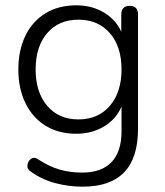

<svg xmlns="http://www.w3.org/2000/svg" viewBox="-20 -514 619 722"><path d="M275 -65Q349 -65 393 -116Q437 -167 437 -253Q437 -339 393 -389.5Q349 -440 275 -440Q201 -440 157.5 -389.5Q114 -339 114 -253Q114 -167 157.5 -116Q201 -65 275 -65ZM291 188Q238 188 187.5 174.5Q137 161 97 132Q82 123 83 108.5Q84 94 95 84.5Q106 75 120 83Q164 112 203.5 123.5Q243 135 289 135Q362 135 399.5 95.5Q437 56 437 -20V-113Q416 -65 370.5 -38Q325 -11 267 -11Q200 -11 151 -41.5Q102 -72 75.5 -126.5Q49 -181 49 -253Q49 -325 75.5 -379.5Q102 -434 151 -464Q200 -494 267 -494Q325 -494 370 -467.5Q415 -441 436 -395V-459Q436 -492 468 -492Q499 -492 499 -459V-29Q499 188 291 188Z"/></svg>

Font: Chiron GoRound TC L
Style: Regular
Weight: 300
Designer: Ryoko NISHIZUKA 西塚涼子 (kana, bopomofo & ideographs); Paul D. Hunt (Latin, Greek & Cyrillic); Sandoll Communications 산돌커뮤니
Foundry: Adobe
Version: Version 1.000;hotconv 1.1.1;makeotfexe 2.6.0